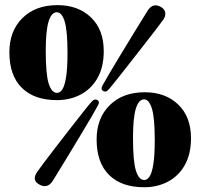

<svg xmlns="http://www.w3.org/2000/svg" viewBox="-20 -734 802 768"><path d="M210 -713.5Q292.5 -713.5 343.8 -664.5Q395 -615.5 395 -529.5Q395 -466 370.2 -422.2Q345.5 -378.5 303 -356Q260.5 -333.5 207.5 -333.5Q117 -333.5 67.2 -382.8Q17.5 -432 17.5 -525Q17.5 -610 69.8 -661.8Q122 -713.5 210 -713.5ZM250 -522Q250 -612.5 238.5 -648.8Q227 -685 207.5 -685Q185.5 -685 174.2 -647.5Q163 -610 163 -531Q163 -436.5 174.8 -399.5Q186.5 -362.5 208 -362.5Q220 -362.5 229.2 -376.2Q238.5 -390 244.2 -424.8Q250 -459.5 250 -522ZM416 -377.5Q404.5 -363 393 -370Q381.5 -375.5 390 -392Q396.5 -404.5 415.2 -436.2Q434 -468 458.5 -508.5Q483 -549 507.2 -588.5Q531.5 -628 549 -656.5Q566.5 -685 571 -692Q592 -724.5 624 -706Q639 -697 641 -683.5Q643 -670 633.5 -656Q629 -649 608.5 -622.2Q588 -595.5 559.5 -559Q531 -522.5 501.5 -484.8Q472 -447 448.8 -417.8Q425.5 -388.5 416 -377.5ZM345 -325.5Q357 -340.5 369 -334Q381 -327.5 371 -311Q364.5 -298.5 345.8 -266.5Q327 -234.5 302.5 -193.8Q278 -153 253.8 -113.2Q229.5 -73.5 212 -44.8Q194.5 -16 190 -9Q169 22 137 4Q106 -13 128.5 -46Q133 -53 153.2 -80Q173.5 -107 202 -144Q230.5 -181 260 -218.8Q289.5 -256.5 312.5 -285.8Q335.5 -315 345 -325.5ZM559 -365Q641.5 -365 692.8 -316Q744 -267 744 -181Q744 -117.5 719.2 -73.8Q694.5 -30 652 -7.5Q609.5 15 556.5 15Q466 15 416.2 -34.2Q366.5 -83.5 366.5 -176.5Q366.5 -261.5 418.8 -313.2Q471 -365 559 -365ZM599 -173.5Q599 -264 587.5 -300.2Q576 -336.5 556.5 -336.5Q534.5 -336.5 523.2 -299Q512 -261.5 512 -182.5Q512 -88 523.8 -51Q535.5 -14 557 -14Q569 -14 578.2 -27.8Q587.5 -41.5 593.2 -76.2Q599 -111 599 -173.5Z"/></svg>

Font: Fraunces 72pt S000 Black
Style: Regular
Weight: 900
Version: Version 1.000; ttfautohint (v1.8.3)